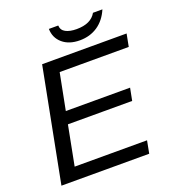

<svg xmlns="http://www.w3.org/2000/svg" viewBox="-153 -979 982 1094"><g transform="rotate(-20 338.0 -432.0)"><path d="M30.8 0 164.1 -688H676.3L661.6 -611.8H242.7L199.7 -391.1H589.4L574.7 -315.9H185.1L138.7 -76.2H577.6L563 0ZM413.6 -742.2Q348.6 -742.2 309.3 -775.9Q270 -809.6 269 -863.8H325.7Q327.1 -835 352.3 -821.8Q377.4 -808.6 418 -808.6Q505.4 -808.6 536.6 -864.3H593.8Q568.4 -804.7 521.7 -773.4Q475.1 -742.2 413.6 -742.2Z"/></g></svg>

Font: Liberation Sans
Style: Italic
Weight: 400
Italic angle: -12°
Designer: Steve Matteson
Foundry: Ascender Corporation
Version: Version 2.1.5